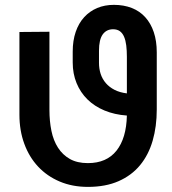

<svg xmlns="http://www.w3.org/2000/svg" viewBox="-20 -740 689 771"><path d="M333 10.5Q270.5 10.5 219.8 -11Q169 -32.5 133 -71Q97 -109.5 77.5 -162.8Q58 -216 58 -279.5V-611.5Q88 -612 118.5 -612Q148.5 -612 178.5 -612.5V-298.5Q178.5 -253.5 186.5 -214.5Q194.5 -175.5 213 -146.8Q231.5 -118 260.8 -101.5Q290 -85 333 -85Q408 -85 447.8 -135Q487.5 -185 489.5 -276Q440 -279.5 399.8 -296.2Q359.5 -313 331.2 -340.8Q303 -368.5 287.5 -406.2Q272 -444 272 -489V-532.5Q272 -577 284 -612Q296 -647 318 -671Q340 -695 370.2 -707.8Q400.5 -720.5 437.5 -720.5Q477 -720.5 509 -708Q541 -695.5 563.2 -671Q585.5 -646.5 597.5 -611Q609.5 -575.5 609.5 -529.5V-300.5Q609.5 -232 593 -175Q576.5 -118 542.5 -76.8Q508.5 -35.5 456.2 -12.5Q404 10.5 333 10.5ZM489.5 -365V-512Q489.5 -537 487 -557.5Q484.5 -578 478.2 -592.5Q472 -607 461.2 -614.8Q450.5 -622.5 434 -622.5Q407.5 -622.5 392.5 -601.8Q377.5 -581 377.5 -536V-488Q377.5 -464 384.2 -443.2Q391 -422.5 405 -406.2Q419 -390 440 -379.2Q461 -368.5 489.5 -365Z"/></svg>

Font: Roberto Sans Medium
Style: Regular
Weight: 500
Designer: Google (font) & Cristiano Sobral (main changes)
Version: Version 1.000;October 12, 2021;FontCreator 14.0.0.2814 64-bi